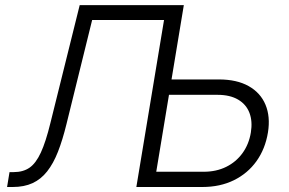

<svg xmlns="http://www.w3.org/2000/svg" viewBox="-20 -748 1156 768"><path d="M8.3 0 18.1 -59.6H35.2Q72.3 -59.6 97.9 -77.1Q123.5 -94.7 143.3 -137.5Q163.1 -180.2 181.6 -255.9L298.8 -727.5H661.6L651.9 -668H348.6L246.1 -252.4Q230.5 -188.5 211.9 -141.1Q193.4 -93.8 168.5 -62.3Q143.6 -30.8 110.1 -15.4Q76.7 0 30.8 0ZM646 -430.2H856Q927.2 -430.2 974.6 -403.6Q1022 -377 1042 -329.1Q1062 -281.2 1051.8 -218.3Q1041 -152.3 1005.9 -103.3Q970.7 -54.2 915.5 -27.1Q860.4 0 789.1 0H525.4L646 -727.5H715.3L605 -61H794.9Q845.2 -61 884.8 -80.6Q924.3 -100.1 950 -135.5Q975.6 -170.9 983.4 -217.8Q990.7 -262.7 977.8 -296.6Q964.8 -330.6 932.4 -349.6Q899.9 -368.7 850.1 -368.7H636.2Z"/></svg>

Font: Inter Light
Style: Italic
Weight: 300
Italic angle: -9.3988°
Designer: Rasmus Andersson
Foundry: rsms
Version: Version 4.001;git-66647c0bb